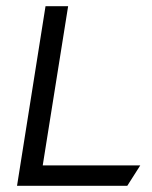

<svg xmlns="http://www.w3.org/2000/svg" viewBox="-20 -600 491 620"><path d="M35 0H391L433 -66H118L200 -580H127Z"/></svg>

Font: Charger Sport
Style: Obl
Weight: 400
Designer: Jasper
Foundry: Cannot Into Space Fonts
Version: Version 1.1